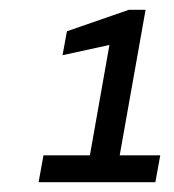

<svg xmlns="http://www.w3.org/2000/svg" viewBox="-20 -720 356 393"><path d="M59 -347 69 -402H164L204 -628L108 -607L117 -656L244 -700H278L225 -402H308L298 -347Z"/></svg>

Font: Rethink Sans
Style: Italic
Weight: 400
Italic angle: -10°
Designer: The Rethink Sans project authors (Hans Thiessen). DM Sans designed by Colophon Foundry.
Foundry: Rethink Communications LLC
Version: Version 1.001